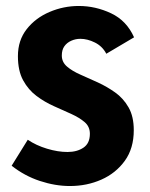

<svg xmlns="http://www.w3.org/2000/svg" viewBox="-20 -606 501 643"><path d="M214 17Q165 17 113.5 0Q62 -17 19 -51L73 -138Q101 -119 137.5 -108Q174 -97 206 -97Q238 -97 259.5 -111.5Q281 -126 281 -158Q281 -182 263.5 -197Q246 -212 218.5 -224.5Q191 -237 160.5 -250.5Q130 -264 102.5 -284.5Q75 -305 57.5 -337Q40 -369 40 -418Q40 -471 69.5 -508.5Q99 -546 146 -566Q193 -586 244 -586Q300 -586 352 -561.5Q404 -537 429 -481L336 -426Q323 -451 298 -463.5Q273 -476 249 -476Q233 -476 218.5 -469.5Q204 -463 195.5 -451Q187 -439 187 -420Q187 -398 204.5 -383Q222 -368 249.5 -356Q277 -344 307.5 -330Q338 -316 365.5 -296.5Q393 -277 410.5 -246.5Q428 -216 428 -170Q428 -109 398 -67.5Q368 -26 319.5 -4.5Q271 17 214 17Z"/></svg>

Font: Yaldevi
Style: Bold
Weight: 700
Designer: Sol Matas, Rajitha Manaperi, Kosala Senevirathne
Foundry: Mooniak
Version: Version 1.100